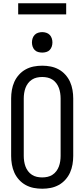

<svg xmlns="http://www.w3.org/2000/svg" viewBox="-20 -1144 515 1172"><path d="M238 8Q211 8 185.5 3Q160 -2 137 -14.5Q114 -27 96 -47Q78 -67 67.5 -90.5Q57 -114 52.5 -140Q48 -166 48 -192V-543Q48 -569 52.5 -595Q57 -621 67.5 -644.5Q78 -668 96 -688Q114 -708 137 -720.5Q160 -733 185.5 -738Q211 -743 238 -743Q264 -743 289.5 -738Q315 -733 338 -720.5Q361 -708 379 -688Q397 -668 407.5 -644.5Q418 -621 422.5 -595Q427 -569 427 -543V-192Q427 -166 422.5 -140Q418 -114 407.5 -90.5Q397 -67 379 -47Q361 -27 338 -14.5Q315 -2 289.5 3Q264 8 238 8ZM238 -61Q254 -61 270 -64.5Q286 -68 300 -77Q314 -86 324 -99.5Q334 -113 339.5 -128Q345 -143 347.5 -159.5Q350 -176 350 -192V-543Q350 -559 347.5 -575.5Q345 -592 339.5 -607Q334 -622 324 -635.5Q314 -649 300 -658Q286 -667 270 -670.5Q254 -674 238 -674Q221 -674 205 -670.5Q189 -667 175 -658Q161 -649 151 -635.5Q141 -622 135.5 -607Q130 -592 127.5 -575.5Q125 -559 125 -543V-192Q125 -176 127.5 -159.5Q130 -143 135.5 -128Q141 -113 151 -99.5Q161 -86 175 -77Q189 -68 205 -64.5Q221 -61 238 -61ZM238 -823Q225 -823 212.5 -826.5Q200 -830 191.5 -839Q183 -848 179 -860Q175 -872 175 -885Q175 -898 179 -910Q183 -922 191.5 -931Q200 -940 212.5 -944Q225 -948 238 -948Q250 -948 262.5 -944Q275 -940 283.5 -931Q292 -922 296 -910Q300 -898 300 -885Q300 -872 296 -860Q292 -848 283.5 -839Q275 -830 262.5 -826.5Q250 -823 238 -823ZM384 -1056H91V-1124H384Z"/></svg>

Font: Iosevka QP
Style: Regular
Weight: 400
Designer: Belleve Invis
Foundry: Belleve Invis
Version: Version 20.0.0; ttfautohint (v1.8.4)